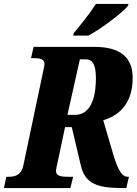

<svg xmlns="http://www.w3.org/2000/svg" viewBox="-41 -951 691 971"><path d="M329 -771H406C472 -806 580 -888 606 -921L609 -931H444C416 -887 365 -822 332 -784ZM-21 0H315L329 -57H302C268 -57 242 -61 242 -87C242 -94 245 -106 251 -133L288 -308H322L368 -113C391 -17 458 0 583 0H598L611 -57H606C576 -57 556 -88 530 -176L481 -343C550 -363 630 -417 630 -557C630 -663 565 -714 435 -714H129L116 -657H127C161 -657 184 -653 184 -627C184 -621 182 -612 177 -589L77 -114C67 -65 35 -57 2 -57H-9ZM339 -370H300L363 -651H392C427 -651 444 -625 444 -555C444 -421 397 -370 339 -370Z"/></svg>

Font: Noto Serif ExtraCondensed Black
Style: Italic
Weight: 900
Width: 2
Italic angle: -12°
Designer: Monotype Design Team
Foundry: Monotype Imaging Inc.
Version: Version 2.014